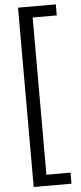

<svg xmlns="http://www.w3.org/2000/svg" viewBox="-65 -816 459 1086"><g transform="rotate(-5 164.0 -273.0)"><path d="M80.9 236.4V-781.8H295.5V-719.1H158.6V173.6H295.5V236.4Z"/></g></svg>

Font: Spartan Med
Style: Regular
Weight: 500
Designer: Matt Bailey, Mirko Velimirovic
Foundry: Matt Bailey
Version: Version 1.005